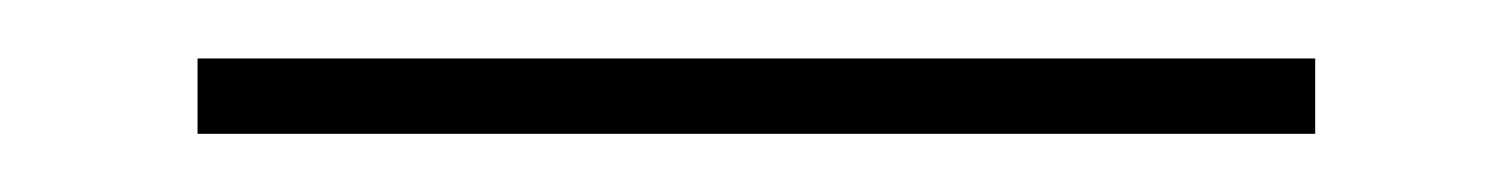

<svg xmlns="http://www.w3.org/2000/svg" viewBox="-20 99 516 66"><path d="M47.9 119.1H432.1V145H47.9Z"/></svg>

Font: Dehuti Alt
Style: Book
Weight: 400
Version: Version 1.2